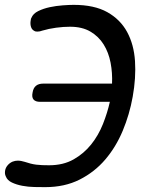

<svg xmlns="http://www.w3.org/2000/svg" viewBox="-27 -760 647 790"><path d="M519 -362Q506 -289 478 -222Q450 -155 406 -103.5Q362 -52 300.5 -21Q239 10 159 10Q140 10 114.5 9.5Q89 9 65 4.5Q41 0 22 -9Q3 -18 -3 -34Q-6 -40 -6.5 -46Q-7 -52 -6 -58Q-4 -70 4.5 -80Q13 -90 25 -95Q30 -97 35.5 -98Q41 -99 46 -99Q54 -99 61 -97.5Q68 -96 75 -94Q87 -90 98.5 -87Q110 -84 122 -82.5Q134 -81 147 -80.5Q160 -80 175 -80Q233 -80 275.5 -104Q318 -128 348 -165.5Q378 -203 396.5 -249.5Q415 -296 425 -341H138Q119 -341 111 -350.5Q103 -360 107 -379Q110 -398 121 -407Q132 -416 151 -416H434Q436 -460 428 -502Q420 -544 399.5 -577Q379 -610 345 -630Q311 -650 261 -650Q234 -650 204 -646Q174 -642 147 -634Q142 -632 137 -631Q132 -630 127 -630Q123 -630 120 -630.5Q117 -631 114 -633Q104 -638 100.5 -649.5Q97 -661 99 -674Q100 -677 100 -680Q100 -683 102 -686Q109 -704 130.5 -714.5Q152 -725 178 -730.5Q204 -736 231 -738Q258 -740 276 -740Q361 -740 414.5 -710Q468 -680 496 -628.5Q524 -577 528.5 -508.5Q533 -440 519 -362Z"/></svg>

Font: Maple Mono
Style: Italic
Weight: 400
Italic angle: -10°
Monospace: yes
Designer: subframe7536
Version: Version 7.300